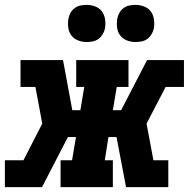

<svg xmlns="http://www.w3.org/2000/svg" viewBox="-25 -766 795 786"><path d="M-5 0V-110H71L148 -260L120 -410H59V-520H233L271 -315H304L320 -410H287V-520H501V-410H453L437 -315H471L577 -520H728V-410H653L575 -260L603 -110H664V0H491L452 -205H419L404 -110H437V0H223V-110H270L286 -205H253L147 0ZM530 -594Q511 -594 494.5 -600.5Q478 -607 467.5 -620.5Q457 -634 454.5 -652Q452 -670 455 -689Q457 -701 463.5 -713Q470 -725 481 -733Q492 -741 504.5 -743.5Q517 -746 530 -746Q548 -746 565 -739.5Q582 -733 592 -719.5Q602 -706 605 -688Q608 -670 605 -651Q603 -639 596 -627Q589 -615 578.5 -607Q568 -599 555 -596.5Q542 -594 530 -594ZM330 -594Q311 -594 294.5 -600.5Q278 -607 267.5 -620.5Q257 -634 254.5 -652Q252 -670 255 -689Q257 -701 263.5 -713Q270 -725 281 -733Q292 -741 304.5 -743.5Q317 -746 330 -746Q348 -746 365 -739.5Q382 -733 392 -719.5Q402 -706 405 -688Q408 -670 405 -651Q403 -639 396 -627Q389 -615 378.5 -607Q368 -599 355 -596.5Q342 -594 330 -594Z"/></svg>

Font: Iosevka Etoile XBdObl
Style: Regular
Weight: 800
Italic angle: -9°
Designer: Belleve Invis
Foundry: Belleve Invis
Version: Version 15.5.2; ttfautohint (v1.8.4)